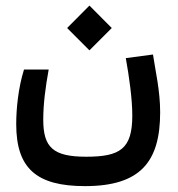

<svg xmlns="http://www.w3.org/2000/svg" viewBox="-20 -481 626 676"><path d="M279.3 174.3C474.6 174.3 543.9 88.4 543.9 -85.9C543.9 -162.1 526.9 -232.9 518.6 -289.1L422.9 -276.4C434.6 -211.9 445.8 -132.8 445.8 -74.2C445.8 43.5 402.8 70.8 283.2 70.8C166.5 70.8 132.3 37.6 132.3 -59.6C132.3 -115.2 140.1 -173.8 151.4 -236.3H64.5C43.9 -170.4 37.1 -96.2 37.1 -43.9C37.1 112.3 108.9 174.3 279.3 174.3ZM294.9 -303.7 373.5 -382.3 294.9 -461.4 216.3 -382.3Z"/></svg>

Font: Cascadia Code PL
Style: Regular
Weight: 400
Monospace: yes
Designer: Aaron Bell
Foundry: Saja Typeworks
Version: Version 2404.023